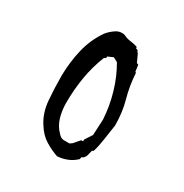

<svg xmlns="http://www.w3.org/2000/svg" viewBox="-143 -760 789 824"><g transform="rotate(30 251.5 -348.0)"><path d="M323.7 -612.8V-616.2L313 -620.1V-626.5Q297.4 -631.8 283.4 -633.5Q269.5 -635.3 260.3 -637.9Q251 -640.6 242.7 -645Q235.4 -647 229 -647Q212.4 -647 199.2 -638.2Q177.7 -624.5 161.6 -604Q126 -551.8 111.1 -490Q96.2 -428.2 95.2 -359.4Q95.2 -296.9 100.1 -238Q105 -179.2 133.8 -135.3Q156.7 -98.1 188 -79.1Q219.2 -60.1 250.5 -49.3Q274.9 -50.3 298.6 -59.6Q322.3 -68.8 341.8 -87.4L343.8 -97.7L352.5 -102.1Q361.3 -111.8 362.8 -119.6Q364.7 -128.9 369.1 -144.5L376 -148.4Q385.3 -179.7 390.1 -215.1Q395 -250.5 400.9 -287.6Q400.9 -353 385 -409.2Q369.1 -465.3 365.2 -529.8H361.3L356.4 -564L348.1 -566.9L331.1 -604ZM242.2 -123.5Q227.5 -123.5 214.4 -138.7Q190.4 -162.6 180.2 -196.8Q170.4 -231 170.4 -267.6Q170.4 -333.5 180.7 -394.8Q190.9 -456.1 214.4 -515.1L223.1 -519.5V-524.4V-527.3L250 -539.1L271.5 -527.8Q302.7 -474.6 321 -412.1Q339.4 -349.6 343.3 -284.2L339.4 -205.6L315.9 -169.4V-160.6H306.6L281.2 -131.3L270 -123.5Z"/></g></svg>

Font: Bakudai
Style: Light
Weight: 300
Version: Version 1.48